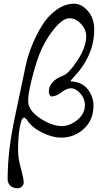

<svg xmlns="http://www.w3.org/2000/svg" viewBox="-20 -725 550 1031"><path d="M436 -161Q436 -195 411.5 -223Q387 -251 360 -251Q339 -251 309.5 -229Q280 -207 257 -207Q252 -207 247 -214.5Q242 -222 242 -233Q242 -263 264.5 -285.5Q287 -308 315 -317Q347 -327 394 -397.5Q441 -468 443 -527Q444 -565 415.5 -596Q387 -627 352 -627Q321 -627 279 -579.5Q237 -532 205 -465Q180 -412 155.5 -319Q131 -226 131 -183Q131 -132 196 -89.5Q261 -47 315 -48Q357 -49 396.5 -82Q436 -115 436 -161ZM93 -71Q77 -15 77 80Q77 124 91 174.5Q105 225 107 250Q109 264 99 275Q89 286 75 286Q52 286 36.5 273Q21 260 21 236Q21 87 58 -87L119 -377Q130 -427 151.5 -480.5Q173 -534 204.5 -586Q236 -638 282 -671.5Q328 -705 378 -705Q418 -705 452 -666Q486 -627 486 -566Q486 -423 368 -302L359 -291Q359 -287 373 -287Q425 -281 453.5 -242.5Q482 -204 482 -158Q482 -81 430.5 -33.5Q379 14 308 14Q261 14 206.5 -13Q152 -40 127 -78Q105 -111 93 -71Z"/></svg>

Font: EB Garamond 12
Style: Italic
Weight: 400
Italic angle: -17°
Version: Version 0.016; ttfautohint (v1.8.4)